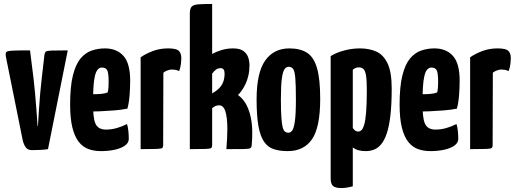

<svg xmlns="http://www.w3.org/2000/svg" viewBox="-20 -755 2616 972"><path d="M142 5Q120 5 110 -9.5Q100 -24 95 -45L10 -467Q7 -484 11 -490.5Q15 -497 41.5 -498.5Q68 -500 132 -500L150 -356Q154 -324 157.5 -283Q161 -242 164 -204Q167 -166 168.5 -141.5Q170 -117 170 -117H172Q172 -117 173.5 -141.5Q175 -166 177.5 -204Q180 -242 183.5 -283Q187 -324 191 -356L205 -478Q207 -489 212 -493.5Q217 -498 241.5 -499Q266 -500 323 -500L223 0Q206 3 182 4Q158 5 142 5Z M490 10Q456 10 427.5 -0.5Q399 -11 378.5 -37Q358 -63 346.5 -109Q335 -155 335 -226Q335 -317 349 -373Q363 -429 387.5 -458.5Q412 -488 444 -499Q476 -510 511 -510Q571 -510 605 -472Q639 -434 639 -347Q639 -311 636 -272.5Q633 -234 625 -205Q596 -199 558 -196Q520 -193 484 -191.5Q448 -190 424.5 -190Q401 -190 401 -190L403 -279Q403 -279 417.5 -278.5Q432 -278 453 -278Q474 -278 494 -280Q514 -282 525 -287Q528 -296 529 -311.5Q530 -327 530 -339Q530 -387 522.5 -400Q515 -413 496 -413Q483 -413 474 -402Q465 -391 460 -368.5Q455 -346 453 -312.5Q451 -279 451 -233Q451 -198 453.5 -172.5Q456 -147 462.5 -131Q469 -115 482.5 -107Q496 -99 517 -99Q544 -99 570.5 -106.5Q597 -114 623 -127Q628 -112 630 -90.5Q632 -69 632 -52Q632 -32 612.5 -18Q593 -4 561 3Q529 10 490 10Z M692 0V-465Q718 -483 753.5 -496.5Q789 -510 831 -510Q872 -510 885 -498Q898 -486 898 -460Q898 -450 896 -432Q894 -414 887 -395Q877 -400 867.5 -401.5Q858 -403 850 -403Q841 -403 829 -399Q817 -395 807 -387L806 -20Q806 -10 801.5 -6Q797 -2 773 -1Q749 0 692 0Z M941 0V-686Q941 -711 950 -721Q959 -731 983.5 -733Q1008 -735 1054 -735V-482Q1074 -493 1101.5 -501.5Q1129 -510 1160 -510Q1194 -510 1212 -497Q1230 -484 1236.5 -464.5Q1243 -445 1243 -425Q1243 -397 1237.5 -373Q1232 -349 1223 -330Q1214 -311 1204 -297Q1194 -283 1185 -274Q1211 -255 1226.5 -226Q1242 -197 1249.5 -161Q1257 -125 1257 -85Q1257 -69 1256.5 -51.5Q1256 -34 1254 -17Q1253 -9 1247 -5Q1241 -1 1215 -0.5Q1189 0 1126 0Q1128 -26 1129.5 -51.5Q1131 -77 1131 -101Q1131 -130 1128.5 -153Q1126 -176 1120.5 -192.5Q1115 -209 1105.5 -216.5Q1096 -224 1081 -221Q1073 -220 1067 -216.5Q1061 -213 1057.5 -210Q1054 -207 1054 -207V-20Q1054 -10 1049.5 -6Q1045 -2 1021.5 -1Q998 0 941 0ZM1054 -282Q1075 -294 1089 -308Q1103 -322 1110 -340.5Q1117 -359 1117 -383Q1117 -410 1097 -410Q1084 -410 1073.5 -402.5Q1063 -395 1054 -382Z M1437 10Q1397 10 1367 0.5Q1337 -9 1317.5 -36.5Q1298 -64 1288.5 -115.5Q1279 -167 1279 -251Q1279 -387 1322.5 -448.5Q1366 -510 1445 -510Q1499 -510 1533.5 -488.5Q1568 -467 1584.5 -411.5Q1601 -356 1601 -255Q1601 -110 1559.5 -50Q1518 10 1437 10ZM1440 -83Q1450 -83 1458.5 -93Q1467 -103 1472.5 -139Q1478 -175 1478 -252Q1478 -324 1475 -359.5Q1472 -395 1464 -406Q1456 -417 1441 -417Q1430 -417 1421 -405.5Q1412 -394 1407 -358.5Q1402 -323 1402 -252Q1402 -194 1404.5 -159.5Q1407 -125 1411.5 -109Q1416 -93 1423.5 -88Q1431 -83 1440 -83Z M1708 197Q1679 197 1666.5 187Q1654 177 1654 148V-471Q1683 -489 1722.5 -499.5Q1762 -510 1802 -510Q1850 -510 1886 -493.5Q1922 -477 1942.5 -433Q1963 -389 1963 -307Q1963 -227 1956.5 -171Q1950 -115 1938 -79.5Q1926 -44 1909.5 -24.5Q1893 -5 1873.5 2.5Q1854 10 1832 10Q1810 10 1794 5.5Q1778 1 1766 -9V188Q1753 192 1737.5 194.5Q1722 197 1708 197ZM1794 -89Q1802 -89 1809.5 -95.5Q1817 -102 1823.5 -123Q1830 -144 1833.5 -186.5Q1837 -229 1837 -300Q1837 -348 1833 -372.5Q1829 -397 1820 -405.5Q1811 -414 1796 -414Q1780 -414 1766 -402V-107Q1773 -97 1779.5 -93Q1786 -89 1794 -89Z M2158 10Q2124 10 2095.5 -0.5Q2067 -11 2046.5 -37Q2026 -63 2014.5 -109Q2003 -155 2003 -226Q2003 -317 2017 -373Q2031 -429 2055.5 -458.5Q2080 -488 2112 -499Q2144 -510 2179 -510Q2239 -510 2273 -472Q2307 -434 2307 -347Q2307 -311 2304 -272.5Q2301 -234 2293 -205Q2264 -199 2226 -196Q2188 -193 2152 -191.5Q2116 -190 2092.5 -190Q2069 -190 2069 -190L2071 -279Q2071 -279 2085.5 -278.5Q2100 -278 2121 -278Q2142 -278 2162 -280Q2182 -282 2193 -287Q2196 -296 2197 -311.5Q2198 -327 2198 -339Q2198 -387 2190.5 -400Q2183 -413 2164 -413Q2151 -413 2142 -402Q2133 -391 2128 -368.5Q2123 -346 2121 -312.5Q2119 -279 2119 -233Q2119 -198 2121.5 -172.5Q2124 -147 2130.5 -131Q2137 -115 2150.5 -107Q2164 -99 2185 -99Q2212 -99 2238.5 -106.5Q2265 -114 2291 -127Q2296 -112 2298 -90.5Q2300 -69 2300 -52Q2300 -32 2280.5 -18Q2261 -4 2229 3Q2197 10 2158 10Z M2360 0V-465Q2386 -483 2421.5 -496.5Q2457 -510 2499 -510Q2540 -510 2553 -498Q2566 -486 2566 -460Q2566 -450 2564 -432Q2562 -414 2555 -395Q2545 -400 2535.5 -401.5Q2526 -403 2518 -403Q2509 -403 2497 -399Q2485 -395 2475 -387L2474 -20Q2474 -10 2469.5 -6Q2465 -2 2441 -1Q2417 0 2360 0Z"/></svg>

Font: Yanone Kaffeesatz ExtraLight
Style: Bold
Weight: 700
Version: Version 2.003